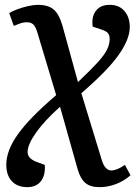

<svg xmlns="http://www.w3.org/2000/svg" viewBox="-20 -543 559 793"><path d="M93 230Q52 230 29 205.5Q6 181 6 137Q6 78 55 10Q104 -58 212 -150L134 -410Q127 -433 117.5 -442Q108 -451 92 -451Q76 -451 62.5 -446Q49 -441 37 -436L18 -489Q31 -497 52.5 -505Q74 -513 97 -518Q120 -523 136 -523Q179 -523 201.5 -504Q224 -485 238 -437L302 -204Q355 -254 383.5 -285.5Q412 -317 422.5 -339Q433 -361 433 -382Q433 -398 425.5 -406.5Q418 -415 399 -421L363 -433Q357 -472 375.5 -497.5Q394 -523 433 -523Q472 -523 494 -497.5Q516 -472 516 -431Q516 -382 471 -317.5Q426 -253 316 -158L401 120Q414 161 440 161Q462 161 496 138L519 181Q493 204 459.5 217Q426 230 391 230Q353 230 332.5 212.5Q312 195 301 157L228 -102Q164 -45 129 4.5Q94 54 94 85Q94 112 132 126L165 138Q168 182 148.5 206Q129 230 93 230Z"/></svg>

Font: Literata 12pt Medium
Style: Italic
Weight: 500
Italic angle: -2°
Designer: Latin by Veronika Burian and Jose Scaglione. Greek by Irene Vlachou. Cyrillic by Vera Evstafieva
Foundry: TypeTogether
Version: Version 3.002